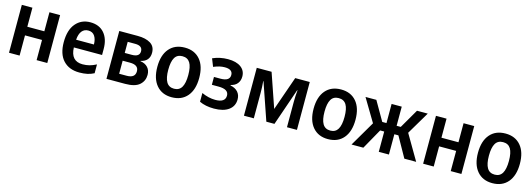

<svg xmlns="http://www.w3.org/2000/svg" viewBox="2 -1323 5832 2103"><g transform="rotate(15 2918.0 -271.5)"><path d="M74 0V-543H194V-327H387V-543H508V0H387V-229H194V0Z M873 10Q756 10 689.5 -61.5Q623 -133 623 -268Q623 -406 685.5 -479.5Q748 -553 850 -553Q952 -553 1008.5 -487Q1065 -421 1065 -308V-240H745Q750 -86 884 -86Q925 -86 961.5 -95.5Q998 -105 1038 -126V-26Q1002 -7 962.5 1.5Q923 10 873 10ZM747 -328H949Q949 -385 925 -422.5Q901 -460 851 -460Q806 -460 779 -427Q752 -394 747 -328Z M1179 0V-543H1388Q1480 -543 1534 -509.5Q1588 -476 1588 -404Q1588 -357 1563 -327Q1538 -297 1489 -287V-283Q1542 -276 1572.5 -243Q1603 -210 1603 -158Q1603 -89 1552.5 -44.5Q1502 0 1391 0ZM1299 -326H1379Q1467 -326 1467 -389Q1467 -452 1384 -452H1299ZM1299 -90H1384Q1480 -90 1480 -166Q1480 -238 1382 -238H1299Z M1919 10Q1809 10 1746 -64.5Q1683 -139 1683 -272Q1683 -405 1746 -479Q1809 -553 1922 -553Q2032 -553 2095 -479.5Q2158 -406 2158 -272Q2158 -139 2095 -64.5Q2032 10 1919 10ZM1921 -87Q1979 -87 2006.5 -133Q2034 -179 2034 -272Q2034 -365 2006.5 -410Q1979 -455 1920 -455Q1861 -455 1834 -409.5Q1807 -364 1807 -272Q1807 -180 1834.5 -133.5Q1862 -87 1921 -87Z M2399 10Q2303 10 2234 -23V-122Q2313 -86 2389 -86Q2502 -86 2502 -164Q2502 -236 2387 -236H2311V-325H2385Q2489 -325 2489 -394Q2489 -458 2399 -458Q2369 -458 2339 -451Q2309 -444 2273 -429L2238 -517Q2320 -553 2411 -553Q2505 -553 2557.5 -514.5Q2610 -476 2610 -409Q2610 -362 2584.5 -330Q2559 -298 2510 -287V-282Q2566 -271 2595.5 -237.5Q2625 -204 2625 -154Q2625 -77 2565.5 -33.5Q2506 10 2399 10Z M2738 0V-543H2906L3039 -157L3174 -543H3339V0H3226V-288Q3226 -351 3233 -420H3229L3084 0H2992L2847 -421H2844Q2847 -388 2848.5 -354Q2850 -320 2850 -286V0Z M3691 10Q3581 10 3518 -64.5Q3455 -139 3455 -272Q3455 -405 3518 -479Q3581 -553 3694 -553Q3804 -553 3867 -479.5Q3930 -406 3930 -272Q3930 -139 3867 -64.5Q3804 10 3691 10ZM3693 -87Q3751 -87 3778.5 -133Q3806 -179 3806 -272Q3806 -365 3778.5 -410Q3751 -455 3692 -455Q3633 -455 3606 -409.5Q3579 -364 3579 -272Q3579 -180 3606.5 -133.5Q3634 -87 3693 -87Z M3958 0 4125 -285 3971 -543H4094L4219 -326H4267V-543H4382V-326H4429L4555 -543H4677L4524 -285L4691 0H4557L4428 -230H4382V0H4267V-230H4221L4092 0Z M4770 0V-543H4890V-327H5083V-543H5204V0H5083V-229H4890V0Z M5555 10Q5445 10 5382 -64.5Q5319 -139 5319 -272Q5319 -405 5382 -479Q5445 -553 5558 -553Q5668 -553 5731 -479.5Q5794 -406 5794 -272Q5794 -139 5731 -64.5Q5668 10 5555 10ZM5557 -87Q5615 -87 5642.5 -133Q5670 -179 5670 -272Q5670 -365 5642.5 -410Q5615 -455 5556 -455Q5497 -455 5470 -409.5Q5443 -364 5443 -272Q5443 -180 5470.5 -133.5Q5498 -87 5557 -87Z"/></g></svg>

Font: Noto Sans SemiCondensed SemiBold
Style: Regular
Weight: 600
Width: 4
Designer: Monotype Design Team
Foundry: Monotype Imaging Inc.
Version: Version 2.013; ttfautohint (v1.8.4.7-5d5b)